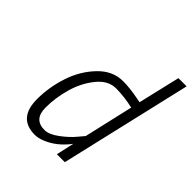

<svg xmlns="http://www.w3.org/2000/svg" viewBox="-201 -852 992 992"><g transform="rotate(45 295.5 -356.0)"><path d="M213 10Q91 10 91 -129Q91 -217 119.5 -302.5Q148 -388 206.5 -448.5Q265 -509 340 -509Q390 -509 456 -496L477 -492L531 -722H591L423 0H365L387 -98Q336 -30 267 -2Q239 10 213 10ZM466 -442Q399 -457 341 -457Q283 -457 238.5 -401.5Q194 -346 173.5 -273Q153 -200 153 -129Q153 -43 231 -43Q264 -43 307 -75Q350 -107 377 -140L404 -172Z"/></g></svg>

Font: Titillium Web Light
Style: Italic
Weight: 300
Italic angle: -13°
Version: Version 1.002;PS 57.000;hotconv 1.0.70;makeotf.lib2.5.55311